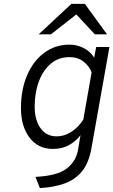

<svg xmlns="http://www.w3.org/2000/svg" viewBox="-20 -752 582 985"><path d="M184.5 213 162 155.5Q273 150 321.5 113.2Q370 76.5 380.5 16L393 -58.5Q370.5 -28.5 335.2 -8.2Q300 12 251 12Q175 12 131.2 -46.2Q87.5 -104.5 87.5 -197Q87.5 -293.5 119.5 -367Q151.5 -440.5 207.8 -481.8Q264 -523 336.5 -523Q374.5 -523 408.5 -506Q442.5 -489 463 -456.5L473.5 -511H541.5L449 9Q435.5 85 399.8 128Q364 171 309.2 190Q254.5 209 184.5 213ZM269.5 -52.5Q311.5 -52.5 347.8 -76.8Q384 -101 407.5 -139L450 -380.5Q438 -413.5 408.2 -436.2Q378.5 -459 337 -459Q280.5 -459 240.5 -425Q200.5 -391 179.2 -333.5Q158 -276 158 -205.5Q158 -135.5 188.2 -94Q218.5 -52.5 269.5 -52.5ZM178.5 -576 346 -732H415.5L529 -576H466.5L371.5 -678L241.5 -576Z"/></svg>

Font: Overpass Light
Style: Italic
Weight: 300
Italic angle: -10°
Designer: Delve Withrington, Dave Bailey, Thomas Jockin
Foundry: Delve Fonts LLC
Version: Version 4.000; ttfautohint (v1.8.3)